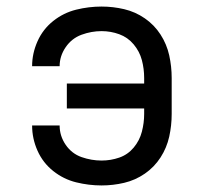

<svg xmlns="http://www.w3.org/2000/svg" viewBox="-20 -558 616 586"><path d="M290 8Q325 8 359 0Q393 -8 422 -28Q451 -48 470 -77.5Q489 -107 496.5 -141Q504 -175 504 -210V-320Q504 -355 496.5 -389Q489 -423 470 -452.5Q451 -482 422 -502Q393 -522 359 -530Q325 -538 290 -538Q251 -538 212.5 -528.5Q174 -519 142.5 -494Q111 -469 94.5 -432Q78 -395 78 -356H162Q162 -387 180.5 -414Q199 -441 229 -452Q259 -463 290 -463Q318 -463 344 -453.5Q370 -444 388 -422.5Q406 -401 413 -374.5Q420 -348 420 -320V-303H184V-227H420V-210Q420 -183 413 -156Q406 -129 388 -107.5Q370 -86 344 -77Q318 -68 290 -68Q259 -68 229 -78.5Q199 -89 180.5 -116Q162 -143 162 -175H78Q78 -135 94.5 -98Q111 -61 142.5 -36Q174 -11 212.5 -1.5Q251 8 290 8Z"/></svg>

Font: Iosevka SS01 Extended
Style: Regular
Weight: 400
Width: 7
Monospace: yes
Designer: Belleve Invis
Foundry: Belleve Invis
Version: Version 3.4.7; ttfautohint (v1.8.3)